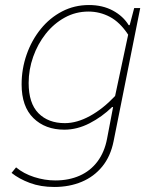

<svg xmlns="http://www.w3.org/2000/svg" viewBox="-20 -510 640 764"><path d="M196 234Q142 234 99 218Q56 202 26 178L44 156Q74 181 116 194.5Q158 208 200 208Q254 208 297 189Q340 170 368 132.5Q396 95 406 42L430 -84H426Q386 -45 336.5 -19.5Q287 6 236 6Q160 6 113 -40Q66 -86 66 -174Q66 -236 86 -293Q106 -350 142 -394.5Q178 -439 227 -464.5Q276 -490 334 -490Q388 -490 429 -468Q470 -446 492 -410H496L514 -478H538L432 52Q420 112 387 152.5Q354 193 305 213.5Q256 234 196 234ZM238 -20Q286 -20 338 -48.5Q390 -77 438 -128L490 -372Q457 -422 417 -443Q377 -464 332 -464Q281 -464 237.5 -440Q194 -416 162 -375.5Q130 -335 112 -284Q94 -233 94 -180Q94 -99 133 -59.5Q172 -20 238 -20Z"/></svg>

Font: Source Code Pro ExtraLight ExtraLight
Style: Italic
Weight: 250
Italic angle: -11°
Monospace: yes
Version: Version 1.016;hotconv 1.0.116;makeotfexe 2.5.65601